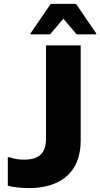

<svg xmlns="http://www.w3.org/2000/svg" viewBox="-20 -953 514 985"><path d="M136 -777H237L305 -857L373 -777H474V-781L370 -933H240L136 -781ZM20 -146V0C47 7 90 12 129 12C281 12 394 -61 394 -232V-720H216V-240C216 -166 178 -134 104 -134C76 -134 50 -138 31 -146Z"/></svg>

Font: Kufam Arabic Latin Roman Bold
Style: Regular
Weight: 700
Designer: Wael Morcos & Artur Schmal
Version: Version 1.200;PS 001.200;hotconv 1.0.88;makeotf.lib2.5.64775